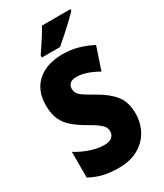

<svg xmlns="http://www.w3.org/2000/svg" viewBox="-229 -1014 948 1112"><g transform="rotate(-30 245.5 -458.5)"><path d="M464 -217Q464 -153 435.5 -101.5Q407 -50 353.5 -20Q300 10 223 10Q168 10 124 0Q80 -10 33 -35V-207Q80 -178 128.5 -162.5Q177 -147 217 -147Q252 -147 268.5 -162Q285 -177 285 -200Q285 -216 277 -229.5Q269 -243 247.5 -259Q226 -275 185 -298Q140 -324 106.5 -352Q73 -380 55 -418.5Q37 -457 37 -515Q37 -613 98.5 -668.5Q160 -724 270 -724Q322 -724 370 -710.5Q418 -697 464 -673L414 -524Q333 -570 273 -570Q242 -570 228.5 -557Q215 -544 215 -524Q215 -506 223 -492.5Q231 -479 254.5 -463.5Q278 -448 322 -423Q390 -385 427 -338.5Q464 -292 464 -217ZM439 -917Q423 -899 394.5 -872Q366 -845 334.5 -817Q303 -789 277 -767H156V-781Q180 -817 205.5 -855.5Q231 -894 249 -927H439Z"/></g></svg>

Font: Noto Sans Lao Looped Condensed Black
Style: Regular
Weight: 900
Width: 3
Designer: Mark Frömberg, Ben Mitchell
Foundry: The Fontpad Ltd
Version: Version 1.002; ttfautohint (v1.8.4.7-5d5b)